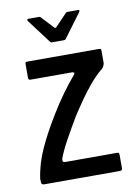

<svg xmlns="http://www.w3.org/2000/svg" viewBox="-75 -682 518 732"><g transform="rotate(-10 183.5 -316.0)"><path d="M25 -23Q33 -81 59.5 -138.5Q86 -196 122 -254Q146 -294 171.5 -329Q197 -364 220 -391Q223 -395 223.5 -397.5Q224 -400 217 -402H56Q51 -402 48.5 -403.5Q46 -405 46 -411V-462Q46 -470 48.5 -471Q51 -472 57 -472H329Q338 -472 339 -469.5Q340 -467 340 -459V-417Q340 -412 336 -404Q332 -396 323 -390Q303 -373 281 -347Q259 -321 238.5 -291.5Q218 -262 200 -234Q175 -192 153.5 -153Q132 -114 121 -84Q120 -80 121 -75Q122 -70 131 -70H330Q336 -70 337.5 -68Q339 -66 339 -59V-9Q339 -3 336 -1.5Q333 0 326 0H37Q30 0 27.5 -3.5Q25 -7 25 -23ZM160 -528Q155 -528 153 -531L83 -624Q81 -627 82 -629.5Q83 -632 86 -632H128Q133 -632 135 -628L178 -582Q182 -578 186 -582L230 -628Q233 -632 237 -632H279Q283 -632 283.5 -629.5Q284 -627 282 -624L213 -531Q211 -528 206 -528Z"/></g></svg>

Font: Glory Medium
Style: Regular
Weight: 500
Designer: Robert Leuschke
Foundry: Robert Leuschke
Version: Version 1.011